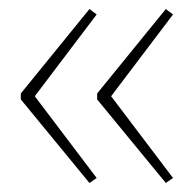

<svg xmlns="http://www.w3.org/2000/svg" viewBox="-20 -492 429 425"><path d="M26 -285V-272L178 -87L194 -98L57 -279L194 -460L178 -472ZM195 -285V-272L347 -87L363 -98L226 -279L363 -460L347 -472Z"/></svg>

Font: Noto Sans Lao UI Thin
Style: Regular
Weight: 100
Designer: Monotype Design Team
Foundry: Monotype Imaging Inc.
Version: Version 2.000